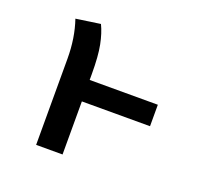

<svg xmlns="http://www.w3.org/2000/svg" viewBox="-100 -653 800 765"><g transform="rotate(20 300.0 -270.5)"><path d="M527 -225H238V0H126V-365Q126 -453 101 -526L204 -541Q220 -508 229 -462.5Q238 -417 238 -341V-316H527Z"/></g></svg>

Font: Fira Mono Medium
Style: Regular
Weight: 500
Designer: Carrois Corporate & Edenspiekermann AG
Foundry: Carrois Corporate GbR & Edenspiekermann AG
Version: Version 3.206